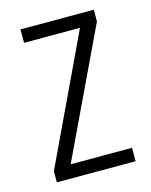

<svg xmlns="http://www.w3.org/2000/svg" viewBox="-88 -591 510 650"><g transform="rotate(-15 167.5 -266.0)"><path d="M307 0H31V-39L242 -485H46V-532H303V-491L92 -47H307Z"/></g></svg>

Font: Noto Sans Lao Condensed Light
Style: Regular
Weight: 300
Width: 3
Designer: Monotype Design Team
Foundry: Monotype Imaging Inc.
Version: Version 2.003; ttfautohint (v1.8.4.7-5d5b)